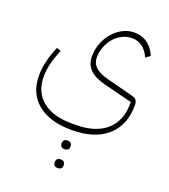

<svg xmlns="http://www.w3.org/2000/svg" viewBox="-168 -585 1053 1196"><g transform="rotate(20 359.0 13.5)"><path d="M355 240Q210 240 129 174Q48 108 48 -10Q48 -57 60.5 -108Q73 -159 95 -210L123 -199Q101 -150 89.5 -103Q78 -56 78 -15Q78 88 147 144.5Q216 201 341 201H368Q499 201 570.5 138Q642 75 642 -40V-50L456 -97Q384 -115 350.5 -148.5Q317 -182 317 -236Q317 -280 332.5 -321Q348 -362 375 -394Q402 -426 438.5 -445.5Q475 -465 517 -465Q567 -465 604 -438Q641 -411 661 -362L631 -341Q614 -382 584 -404.5Q554 -427 515 -427Q480 -427 449.5 -411.5Q419 -396 396.5 -370Q374 -344 361 -310Q348 -276 348 -239Q348 -201 375 -175.5Q402 -150 460 -135L634 -90Q655 -85 664 -73.5Q673 -62 673 -40Q673 93 589.5 166.5Q506 240 355 240ZM352 492Q340 492 332.5 485Q325 478 325 464Q325 449 332.5 442Q340 435 352 435H357Q369 435 376.5 442Q384 449 384 464Q384 478 376.5 485Q369 492 357 492ZM352 367Q340 367 332.5 360Q325 353 325 339Q325 324 332.5 317Q340 310 352 310H357Q369 310 376.5 317Q384 324 384 339Q384 353 376.5 360Q369 367 357 367Z"/></g></svg>

Font: IBM Plex Sans Arabic ExtLt
Style: Regular
Weight: 200
Designer: Mike Abbink, Paul van der Laan, Pieter van Rosmalen, Wael Morcos, Khajak Apelian
Foundry: Bold Monday
Version: Version 1.2